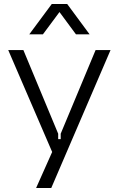

<svg xmlns="http://www.w3.org/2000/svg" viewBox="-20 -737 592 957"><path d="M531 -487.5H456.5L282.5 -70.5V-43.5H270V-70.5L96.5 -487.5H21L240 20.5L160 200H235.5ZM238 -717 126 -566H194L276.5 -677L358.5 -566H426.5L315 -717Z"/></svg>

Font: MCL Standard Light
Style: Regular
Weight: 300
Designer: Květoslav Bartoš
Foundry: Florian Karsten
Version: Version 1.001;Glyphs 3.2.3 (3260)